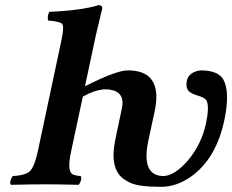

<svg xmlns="http://www.w3.org/2000/svg" viewBox="-20 -718 905 748"><path d="M429.2 -173.8 454.6 -294.9Q468.8 -360.4 406.2 -369.1Q398.4 -370.1 390.6 -370.1Q352.1 -369.1 302.7 -341.8L256.8 -127Q241.2 -54.2 261.2 -40Q271.5 -33.7 293.9 -32.2Q300.8 -23.9 291 -4.4Q288.6 0 286.6 2Q200.2 0 165 0Q106.4 0 22.5 2Q15.6 -6.3 25.4 -25.4Q27.8 -29.8 29.8 -32.2Q82 -34.7 98.6 -53.2Q115.2 -72.8 127 -127L219.7 -563Q231 -614.7 221.7 -625.5Q212.4 -634.3 167.5 -638.2Q163.1 -652.8 171.9 -671.9Q296.9 -677.2 365.2 -698.2Q379.4 -696.3 378.4 -685.1Q377.9 -683.1 354 -583L311 -381.8Q434.1 -444.3 478.5 -443.8Q600.6 -443.8 587.9 -316.9Q585.9 -300.8 582.5 -284.2L558.1 -170.9Q531.7 -47.4 600.1 -33.7Q608.4 -32.2 616.7 -32.2Q660.2 -33.2 711.9 -92.8Q765.1 -155.8 782.7 -237.8Q795.9 -301.8 785.2 -325.2Q778.3 -337.9 751.5 -345.2Q725.6 -353 715.3 -362.8Q702.6 -377.4 708 -403.8Q713.4 -429.2 743.2 -439.9Q754.4 -443.8 765.1 -443.8Q828.1 -442.9 849.1 -410.2Q877.4 -361.3 854 -250Q821.8 -97.7 721.2 -27.8Q666 9.8 607.9 9.8Q521 9.8 487.3 -5.9Q474.1 -12.2 461.4 -21Q405.8 -62 429.2 -173.8Z"/></svg>

Font: Linux Libertine Slanted O
Style: Bold Slanted
Weight: 700
Designer: Philipp H. Poll
Foundry: Philipp H. Poll
Version: Version 5.0.0